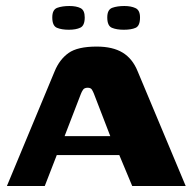

<svg xmlns="http://www.w3.org/2000/svg" viewBox="-20 -619 649 639"><path d="M3 0 162 -382Q178 -421 208 -442.5Q238 -464 302 -464Q355 -464 388 -444Q421 -424 438 -382L598 0H420L377 -103H169L129 0ZM195 -166H347L293 -306Q290 -314 286 -320.5Q282 -327 272 -327Q261 -327 256.5 -320.5Q252 -314 249 -306ZM392 -520Q368 -520 352.5 -526.5Q337 -533 337 -561Q337 -587 353.5 -593Q370 -599 394 -599Q416 -599 431 -592Q446 -585 446 -561Q446 -533 431.5 -526.5Q417 -520 392 -520ZM209 -520Q185 -520 169.5 -526.5Q154 -533 154 -561Q154 -587 170.5 -593Q187 -599 211 -599Q234 -599 248 -592Q262 -585 262 -561Q262 -534 247.5 -527Q233 -520 209 -520Z"/></svg>

Font: Genos Thin
Style: Bold
Weight: 700
Version: Version 1.010